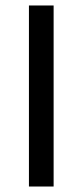

<svg xmlns="http://www.w3.org/2000/svg" viewBox="-20 -680 301 700"><path d="M85.5 0V-660H175.5V0Z"/></svg>

Font: Anek Latin Expanded
Style: Regular
Weight: 400
Width: 7
Designer: Yesha Goshar
Foundry: Ek Type
Version: Version 1.003